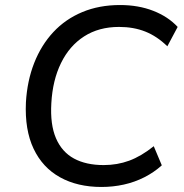

<svg xmlns="http://www.w3.org/2000/svg" viewBox="-20 -734 730 763"><path d="M383 9Q288 9 218.5 -29.5Q149 -68 113.5 -143Q78 -218 83 -327Q88 -413 116 -484Q144 -555 192 -606.5Q240 -658 307 -686Q374 -714 457 -714Q530 -714 589 -691Q648 -668 686 -627L645 -550Q604 -590 557.5 -608.5Q511 -627 453 -627Q373 -627 314.5 -589.5Q256 -552 222.5 -483.5Q189 -415 184 -324Q179 -239 202.5 -184.5Q226 -130 274 -104Q322 -78 392 -78Q446 -78 493.5 -95.5Q541 -113 591 -153L623 -77Q592 -49 553.5 -29.5Q515 -10 472 -0.5Q429 9 383 9Z"/></svg>

Font: Nunito Sans 10pt Medium
Style: Italic
Weight: 500
Italic angle: -9°
Designer: Vernon Adams
Foundry: Vernon Adams
Version: Version 3.101;gftools[0.9.27]